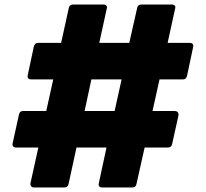

<svg xmlns="http://www.w3.org/2000/svg" viewBox="-20 -789 911 851"><path d="M115 23 150 -135H52Q43 -135 38.5 -140Q34 -145 36 -154L64 -281Q67 -297 82 -297H185L216 -437H119Q109 -437 105 -442Q101 -447 103 -456L130 -583Q132 -590 136.5 -594.5Q141 -599 148 -599H251L285 -754Q288 -769 305 -769H438Q447 -769 451.5 -764Q456 -759 453 -750L420 -599H553L588 -754Q591 -769 607 -769H741Q750 -769 754.5 -764Q759 -759 756 -750L723 -599H821Q830 -599 834 -594Q838 -589 836 -580L809 -453Q805 -437 791 -437H687L656 -297H754Q763 -297 767.5 -292Q772 -287 771 -277L743 -151Q740 -135 724 -135H621L585 26Q582 42 567 42H434Q424 42 420 37Q416 32 418 23L452 -135H319L284 26Q281 42 265 42H131Q123 42 118.5 37Q114 32 115 23ZM519 -437H385L355 -297H488Z"/></svg>

Font: LINE Seed JP_TTF ExtraBold
Style: Regular
Weight: 800
Designer: LY Corporation & Fontrix & Fontworks
Version: Version 1.015